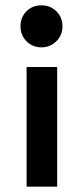

<svg xmlns="http://www.w3.org/2000/svg" viewBox="-20 -537 315 722"><path d="M57 -438Q57 -472 79.5 -494.5Q102 -517 136 -517Q169 -517 192 -494.5Q215 -472 215 -438Q215 -405 192 -382Q169 -359 136 -359Q102 -359 79.5 -382Q57 -405 57 -438ZM80 165V-285H195V165Z"/></svg>

Font: Hind Semibold
Style: Regular
Weight: 600
Designer: Manushi Parikh, Satya Rajpurohit
Foundry: Indian Type Foundry
Version: Version 1.201;PS 1.0;hotconv 1.0.78;makeotf.lib2.5.61930; tt